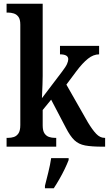

<svg xmlns="http://www.w3.org/2000/svg" viewBox="-20 -780 579 1021"><path d="M15 0V-47H25Q39 -47 53.5 -51.5Q68 -56 78 -70.5Q88 -85 88 -115V-649Q88 -677 78 -690.5Q68 -704 53 -708.5Q38 -713 25 -713H15V-760H207V-376Q207 -358 206 -331Q205 -304 204 -282.5Q203 -261 203 -258L310 -399Q330 -425 336.5 -440Q343 -455 343 -465Q343 -491 299 -491V-536H507V-491Q477 -491 448 -468Q419 -445 386 -401L333 -330L447 -130Q471 -90 491.5 -68.5Q512 -47 535 -47H539V0H526Q467 0 432.5 -6.5Q398 -13 375.5 -34.5Q353 -56 330 -101L252 -250L207 -195V-113Q207 -84 217 -70Q227 -56 241.5 -51.5Q256 -47 270 -47H279V0ZM219 208Q227 176 237 136Q247 96 252 61H345V71Q337 92 324 119Q311 146 295.5 173Q280 200 266 221H219Z"/></svg>

Font: Noto Serif Thai Condensed SemiBold
Style: Regular
Weight: 600
Width: 3
Designer: Monotype Design Team
Foundry: Monotype Imaging Inc.
Version: Version 2.002; ttfautohint (v1.8.4.7-5d5b)